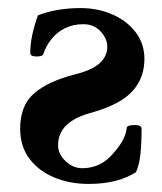

<svg xmlns="http://www.w3.org/2000/svg" viewBox="-20 -445 401 476"><path d="M200 11Q153 11 114.5 -5Q76 -21 53 -51.5Q30 -82 30 -126Q30 -183 64 -213Q98 -243 164 -260Q192 -267 210 -276.5Q228 -286 237 -299.5Q246 -313 246 -329Q246 -349 229.5 -367Q213 -385 187 -385Q161 -385 141 -375Q121 -365 107.5 -348Q94 -331 87 -310Q85 -305 70 -305Q55 -305 55 -314Q55 -335 60 -358.5Q65 -382 74 -407Q121 -425 180 -425Q222 -425 258 -409.5Q294 -394 316 -365.5Q338 -337 338 -299Q338 -266 323.5 -240Q309 -214 280 -196Q251 -178 208 -166Q166 -155 145 -135Q124 -115 124 -85Q124 -63 142.5 -45.5Q161 -28 184 -28Q230 -28 261 -65Q277 -83 285 -98.5Q293 -114 294 -127Q294 -135 314 -135Q331 -135 331 -126Q331 -89 328 -62Q325 -35 317 -18Q271 11 200 11Z"/></svg>

Font: Junicode VF
Style: Regular
Weight: 400
Designer: Peter S. Baker
Version: Version 2.213